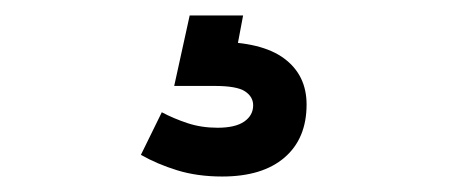

<svg xmlns="http://www.w3.org/2000/svg" viewBox="-20 -20 587 248"><path d="M267 208Q235 208 209 200Q183 192 162 180L189 125Q204 133 222 139Q240 145 261 145Q284 145 295.5 137Q307 129 307 116Q307 105 296.5 98Q286 91 257 91H205L225 0H294L281 69L259 34Q318 34 347 55.5Q376 77 376 115Q376 159 347.5 183.5Q319 208 267 208Z"/></svg>

Font: Gabarito Medium
Style: Regular
Weight: 500
Designer: Leandro Assis / Alvaro Franca / Felipe Casaprima
Foundry: Naipe Foundry
Version: Version 1.000